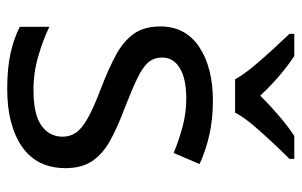

<svg xmlns="http://www.w3.org/2000/svg" viewBox="-168 -638 816 519"><g transform="rotate(90 239.5 -378.0)"><path d="M434 -148Q434 -70 376 -30Q318 10 220 10Q164 10 123.5 1Q83 -8 52 -24V-104Q84 -88 129.5 -74.5Q175 -61 222 -61Q289 -61 319 -82.5Q349 -104 349 -140Q349 -160 338 -176Q327 -192 298.5 -208Q270 -224 217 -244Q165 -264 128 -284Q91 -304 71 -332Q51 -360 51 -404Q51 -472 106.5 -509Q162 -546 252 -546Q301 -546 343.5 -536.5Q386 -527 423 -510L393 -440Q359 -454 322 -464Q285 -474 246 -474Q192 -474 163.5 -456.5Q135 -439 135 -409Q135 -387 148 -371.5Q161 -356 191.5 -341.5Q222 -327 273 -307Q324 -288 360 -268Q396 -248 415 -219.5Q434 -191 434 -148ZM194 -606Q181 -629 159 -655.5Q137 -682 113 -708Q89 -734 71 -753V-766H131Q157 -749 185 -725Q213 -701 238 -674Q265 -701 293 -725Q321 -749 347 -766H409V-753Q390 -734 365.5 -708Q341 -682 318.5 -655.5Q296 -629 284 -606Z"/></g></svg>

Font: Noto Sans Medefaidrin
Style: Regular
Weight: 400
Designer: Dalton Maag Ltd
Foundry: Dalton Maag Ltd
Version: Version 1.002; ttfautohint (v1.8.4.7-5d5b)